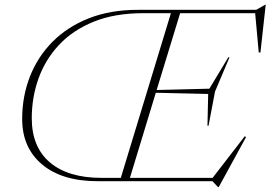

<svg xmlns="http://www.w3.org/2000/svg" viewBox="-20 -756 1128 801"><path d="M850 -231.5H845.5L848.5 -364L630 -369L522 -14H867L1001 -187.5L1006.5 -184L892.5 24.5H889.5L866.5 0H389Q239 0 155.8 -69.8Q72.5 -139.5 72.5 -259.5Q72.5 -354 104.8 -436.5Q137 -519 199.2 -581.8Q261.5 -644.5 351 -679.8Q440.5 -715 555 -715H1049L1086.5 -736.5H1088.5L1066.5 -537H1059.5L1044.5 -701H731.5L633.5 -380.5L853.5 -386L932.5 -517H937.5L877 -374ZM403 -14H484L693 -701H577.5Q458.5 -701 371 -665.5Q283.5 -630 226.2 -568.8Q169 -507.5 140.8 -428.8Q112.5 -350 112.5 -263Q112.5 -142.5 188.5 -78.2Q264.5 -14 403 -14Z"/></svg>

Font: Newsreader Display ExtraLight
Style: Italic
Weight: 275
Italic angle: -17°
Designer: Hugues Gentile
Foundry: Production Type
Version: Version 1.001